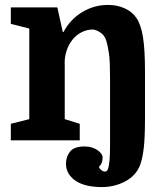

<svg xmlns="http://www.w3.org/2000/svg" viewBox="-20 -570 663 780"><path d="M427 -257V24Q427 60 425 81Q423 102 420 112Q417 122 413.5 124.5Q410 127 407 127Q399 127 391.5 121Q384 115 382 108Q390 100 393.5 91Q397 82 397 68Q397 62 392 55Q387 48 377.5 41Q368 34 354.5 29.5Q341 25 324 25Q281 25 264.5 46Q248 67 248 95Q248 116 257.5 133Q267 150 285 163Q303 176 330.5 183Q358 190 394 190Q445 190 488.5 167Q532 144 549 101Q559 74 564 31.5Q569 -11 569 -85V-281Q569 -368 561 -418.5Q553 -469 535 -496Q518 -522 487 -536Q456 -550 419 -550Q362 -550 313.5 -520.5Q265 -491 238 -440H235L213 -540H24V-473L99 -454V-86L24 -67V0H304V-67L243 -86V-301Q241 -335 250 -362.5Q259 -390 275 -409.5Q291 -429 312.5 -439.5Q334 -450 356 -450Q369 -450 387 -438.5Q405 -427 412 -404Q415 -394 417.5 -382Q420 -370 422.5 -353Q425 -336 426 -312.5Q427 -289 427 -257Z"/></svg>

Font: GradeGX
Style: Regular
Weight: 100
Width: 1
Designer: Adam Twardoch
Foundry: Adam Twardoch
Version: Version 2.002; DEVELOPMENT